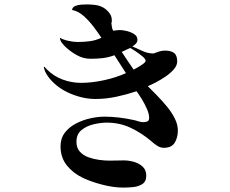

<svg xmlns="http://www.w3.org/2000/svg" viewBox="-20 -806 1040 869"><path d="M639 -531Q639 -539 624.5 -551Q610 -563 593.5 -574Q577 -585 569 -589L531 -571Q544 -551 557.5 -531Q571 -511 585 -491Q591 -494 604 -501.5Q617 -509 628 -517Q639 -525 639 -531ZM785 -215Q785 -184 771 -160.5Q757 -137 722 -137Q706 -137 692 -146Q678 -155 667 -165Q623 -203 572.5 -227Q522 -251 463 -251Q436 -251 404 -243.5Q372 -236 349 -217.5Q326 -199 326 -164Q326 -137 341 -120Q356 -103 379.5 -94.5Q403 -86 428 -82.5Q453 -79 474 -79Q491 -79 508 -79.5Q525 -80 541 -80Q563 -80 586 -73.5Q609 -67 625.5 -52Q642 -37 642 -10Q642 16 623.5 27.5Q605 39 580.5 41Q556 43 537 43Q494 43 443.5 30Q393 17 355 -1Q311 -22 282.5 -57.5Q254 -93 254 -144Q254 -180 273.5 -205.5Q293 -231 324 -247Q355 -263 389 -270.5Q423 -278 453 -278Q486 -278 519 -274Q552 -270 584 -263Q594 -261 606 -257Q618 -253 628 -253Q639 -253 647 -256.5Q655 -260 655 -273Q655 -290 645 -313Q635 -336 621.5 -358Q608 -380 598 -393Q553 -378 506 -368Q459 -358 412 -358Q357 -358 299.5 -382Q242 -406 205 -450Q200 -456 196 -462Q192 -468 188 -475Q185 -480 182 -488.5Q179 -497 178 -502L181 -504Q183 -501 187 -497.5Q191 -494 192 -492Q223 -461 263.5 -446Q304 -431 347 -431Q396 -431 451 -443Q506 -455 550 -475Q537 -495 524 -515.5Q511 -536 498 -556Q471 -546 445 -543Q419 -540 390 -540Q357 -540 327.5 -556.5Q298 -573 275 -595Q267 -603 259.5 -613Q252 -623 251 -635Q267 -626 290 -621Q313 -616 331 -616Q360 -616 386.5 -619.5Q413 -623 439 -635Q424 -658 403.5 -685Q383 -712 359 -733.5Q335 -755 306 -761Q308 -774 320.5 -779Q333 -784 348.5 -785Q364 -786 373 -786Q389 -786 407.5 -784Q426 -782 441 -775Q457 -768 471.5 -751.5Q486 -735 486 -716Q486 -712 486 -709Q486 -706 484 -702Q485 -693 486.5 -684Q488 -675 492 -667Q500 -668 508 -669Q516 -670 523 -670Q535 -670 554 -665.5Q573 -661 587.5 -651.5Q602 -642 602 -626Q602 -616 595 -608.5Q588 -601 579 -596Q602 -586 625.5 -575Q649 -564 675 -564Q688 -569 700.5 -573Q713 -577 727 -577Q753 -577 767.5 -566.5Q782 -556 782 -528Q782 -510 767 -492.5Q752 -475 730 -460Q708 -445 686 -433.5Q664 -422 649 -416Q667 -398 690 -374.5Q713 -351 735 -324.5Q757 -298 771 -270Q785 -242 785 -215Z"/></svg>

Font: Kaisei Tokumin Medium
Style: Regular
Weight: 500
Designer: Font-Kai, 金井和夫
Foundry: KAZUO KANAI
Version: Version 5.003